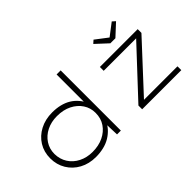

<svg xmlns="http://www.w3.org/2000/svg" viewBox="-69 -1200 1669 1669"><g transform="rotate(-45 765.5 -365.0)"><path d="M392 10Q307 10 241.5 -25.5Q176 -61 138.5 -123Q101 -185 101 -263Q101 -342 139 -403Q177 -464 243.5 -499Q310 -534 396 -534Q448 -534 492 -523Q536 -512 570.5 -491Q605 -470 632 -438.5Q659 -407 676 -368L656 -383V-740H706V0H659L654 -146L675 -158Q661 -118 633 -87Q605 -56 569 -34Q533 -12 487.5 -1Q442 10 392 10ZM401 -42Q477 -42 535 -70Q593 -98 626.5 -147.5Q660 -197 660 -264Q660 -326 627.5 -375Q595 -424 537.5 -453Q480 -482 402 -482Q331 -482 275 -454Q219 -426 186.5 -376.5Q154 -327 154 -264Q155 -199 187 -149Q219 -99 275 -70.5Q331 -42 401 -42ZM968 0V-46L1381 -488L1405 -473H968V-520H1433V-474L1017 -25L1000 -47H1449V0ZM1178 -601 1069 -702 1097 -727 1224 -630H1194L1321 -727L1349 -702L1240 -601Z"/></g></svg>

Font: Lexend Tera ExtraLight
Style: Regular
Weight: 250
Designer: Bonnie Shaver-Troup, Thomas Jockin
Foundry: Lexend
Version: Version 1.007